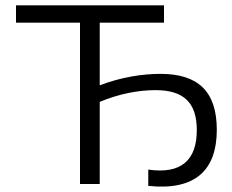

<svg xmlns="http://www.w3.org/2000/svg" viewBox="-20 -690 871 720"><path d="M595 -670H40V-605H280V0H354V-308C428 -339 501 -352 563 -352C668 -352 718 -306 718 -202C718 -90 660 -36 536 -54V7C713 26 793 -53 793 -203C793 -346 724 -413 582 -413C514 -413 435 -401 354 -370V-605H595Z"/></svg>

Font: LT Wave Alt Light
Style: Regular
Weight: 300
Designer: Daniel Lyons
Version: Version 2.5 (Glyphs App)